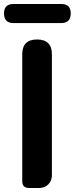

<svg xmlns="http://www.w3.org/2000/svg" viewBox="-20 -938 373 958"><path d="M125 0Q91 0 91 -34V-667Q91 -741 165 -741Q239 -741 239 -667V-370V-65Q239 -36 221 -18Q203 0 174 0H165ZM47 -823Q0 -823 0 -871Q0 -918 47 -918H166H286Q333 -918 333 -871Q333 -823 286 -823H166Z"/></svg>

Font: GenSenRounded2 TW B
Style: Regular
Weight: 700
Version: Version 2.000;PS 2;hotconv 16.6.51;makeotf.lib2.5.65220 DEVE